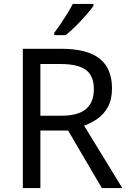

<svg xmlns="http://www.w3.org/2000/svg" viewBox="-20 -964 662 984"><path d="M294 -714Q427 -714 490.5 -663.5Q554 -613 554 -511Q554 -454 533 -416Q512 -378 479.5 -355.5Q447 -333 411 -320L607 0H502L329 -295H187V0H97V-714ZM289 -636H187V-371H294Q381 -371 421 -405.5Q461 -440 461 -507Q461 -577 419 -606.5Q377 -636 289 -636ZM459 -934Q447 -916 422 -887.5Q397 -859 368.5 -830.5Q340 -802 316 -784H258V-796Q273 -815 290.5 -841Q308 -867 325 -894.5Q342 -922 353 -944H459Z"/></svg>

Font: Noto Sans Gothic
Style: Regular
Weight: 400
Designer: Monotype Design Team
Foundry: Monotype Imaging Inc.
Version: Version 2.001; ttfautohint (v1.8.4.7-5d5b)